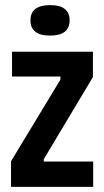

<svg xmlns="http://www.w3.org/2000/svg" viewBox="-20 -730 407 750"><path d="M23 0V-100L216 -419V-431H27V-528H343V-429L151 -108V-99H344V0ZM176 -591Q137 -591 118 -606Q99 -621 99 -650Q99 -680 118 -695Q137 -710 176 -710Q215 -710 233.5 -694.5Q252 -679 252 -651Q252 -621 233 -606Q214 -591 176 -591Z"/></svg>

Font: Bricolage Grotesque Condensed SemiBold
Style: Regular
Weight: 600
Width: 3
Designer: Mathieu Triay
Foundry: Atelier Triay
Version: Version 1.000;gftools[0.9.30]